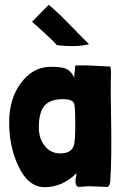

<svg xmlns="http://www.w3.org/2000/svg" viewBox="-20 -774 507 796"><path d="M440 -474V-464Q438 -406 441 -252Q443 -119 438 -40Q438 -1 425 1L348 -2L305 1Q293 -3 293 -21Q293 -29 295 -39Q297 -50 297 -56Q239 2 165 2Q95 2 53 -92Q18 -170 18 -266Q18 -365 67 -430Q115 -495 186 -497Q231 -497 248 -491Q275 -482 288 -451Q287 -463 290 -478Q292 -496 292 -502Q292 -503 340 -503Q410 -500 438 -498Q440 -482 440 -474ZM141 -246Q141 -200 165 -170Q189 -138 230 -138Q275 -138 286 -170Q292 -188 292 -259Q292 -333 287 -346Q279 -363 240 -363Q161 -363 147 -299Q141 -279 141 -246ZM182 -754Q209 -733 266 -675Q336 -603 349 -591Q297 -577 215 -587Q207 -599 167 -635Q116 -682 114 -683L113 -684Z"/></svg>

Font: Londrina Solid
Style: Regular
Weight: 400
Designer: Marcelo Magalhaes
Foundry: Marcelo Magalh„es
Version: Version 1.001 2011